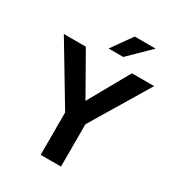

<svg xmlns="http://www.w3.org/2000/svg" viewBox="-215 -1062 1098 1194"><g transform="rotate(30 334.0 -465.0)"><path d="M260.5 0V-304.5L9.5 -723H167.5L334 -430L498.5 -723H658L406.5 -304V0ZM296 -784 399 -929.5H549.5L401 -784Z"/></g></svg>

Font: Public Sans Thin
Style: Bold
Weight: 700
Version: Version 2.001